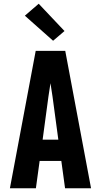

<svg xmlns="http://www.w3.org/2000/svg" viewBox="-20 -1007 540 1027"><path d="M33 0 171 -735H329L467 0H328L308 -146H192L172 0ZM292 -260 261 -490Q258 -508 255.5 -526Q253 -544 250 -562Q247 -544 244.5 -526Q242 -508 239 -490L208 -260ZM264 -789 113 -923 187 -987 325 -841Z"/></svg>

Font: Iosevka SS04 Heavy
Style: Regular
Weight: 900
Monospace: yes
Designer: Belleve Invis
Foundry: Belleve Invis
Version: Version 19.0.0; ttfautohint (v1.8.4)